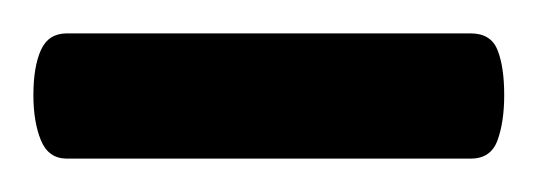

<svg xmlns="http://www.w3.org/2000/svg" viewBox="-40 -95 322 115"><path d="M0 0V-75H242V0ZM0 0Q-11 0 -15.5 -11Q-20 -22 -20 -38Q-20 -55 -15.5 -65Q-11 -75 0 -75ZM242 0V-75Q254 -75 258 -65Q262 -55 262 -38Q262 -22 258 -11Q254 0 242 0Z"/></svg>

Font: Fustat
Style: Regular
Weight: 400
Designer: Mohamed Gaber, Khaled Hosny, Laura Garcia Mut
Foundry: Kief Type Foundry, Alif Type Foundry, Hard Type Foundry
Version: Version 1.007